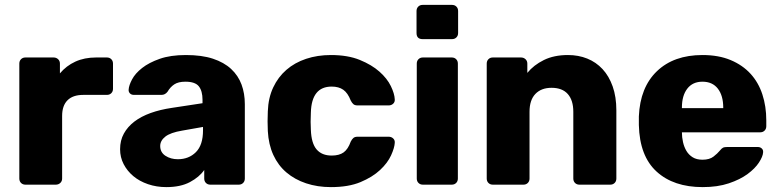

<svg xmlns="http://www.w3.org/2000/svg" viewBox="-20 -755 3188 785"><path d="M84 0Q73 0 66 -7Q59 -14 59 -25V-495Q59 -506 66 -513Q73 -520 84 -520H199Q210 -520 217.5 -513Q225 -506 225 -495V-455Q251 -486 288 -503Q325 -520 373 -520H417Q428 -520 435 -513Q442 -506 442 -495V-392Q442 -381 435 -374Q428 -367 417 -367H320Q278 -367 256 -345Q234 -323 234 -281V-25Q234 -14 226.5 -7Q219 0 208 0Z M660 10Q620 10 585 -2Q550 -14 525 -35Q500 -56 485.5 -84Q471 -112 471 -145Q471 -181 486.5 -209Q502 -237 529.5 -258Q557 -279 596 -293Q635 -307 683 -314L808 -333V-347Q808 -383 793 -402Q778 -421 738 -421Q709 -421 692.5 -410Q676 -399 665 -380Q655 -367 640 -367H528Q517 -367 511 -373.5Q505 -380 506 -389Q507 -406 520 -430.5Q533 -455 561 -477Q589 -499 633 -514.5Q677 -530 740 -530Q805 -530 850.5 -515Q896 -500 925 -473Q954 -446 967.5 -409.5Q981 -373 981 -329V-25Q981 -14 974 -7Q967 0 956 0H840Q829 0 822 -7Q815 -14 815 -25V-60Q795 -31 756.5 -10.5Q718 10 660 10ZM707 -104Q752 -104 781 -133Q810 -162 810 -222V-236L725 -221Q677 -213 656 -196.5Q635 -180 635 -158Q635 -132 656.5 -118Q678 -104 707 -104Z M1333 10Q1278 10 1231.5 -5.5Q1185 -21 1151 -50Q1117 -79 1097.5 -121.5Q1078 -164 1075 -219Q1074 -235 1074 -259Q1074 -283 1075 -300Q1077 -355 1097 -397.5Q1117 -440 1151 -469.5Q1185 -499 1231.5 -514.5Q1278 -530 1333 -530Q1402 -530 1451 -510Q1500 -490 1531.5 -462Q1563 -434 1578 -403Q1593 -372 1594 -349Q1595 -338 1587.5 -331Q1580 -324 1569 -324H1442Q1431 -324 1425 -329Q1419 -334 1414 -344Q1402 -375 1383.5 -388Q1365 -401 1336 -401Q1254 -401 1251 -295Q1249 -255 1251 -224Q1253 -169 1274.5 -144Q1296 -119 1336 -119Q1367 -119 1385 -132Q1403 -145 1414 -176Q1419 -186 1425 -191Q1431 -196 1442 -196H1569Q1580 -196 1587.5 -189Q1595 -182 1594 -171Q1593 -151 1579 -120Q1565 -89 1534 -60Q1503 -31 1454 -10.5Q1405 10 1333 10Z M1708 -595Q1683 -595 1683 -620V-710Q1683 -721 1690 -728Q1697 -735 1708 -735H1828Q1839 -735 1846 -728Q1853 -721 1853 -710V-620Q1853 -609 1846 -602Q1839 -595 1828 -595ZM1709 0Q1698 0 1691 -7Q1684 -14 1684 -25V-495Q1684 -506 1691 -513Q1698 -520 1709 -520H1827Q1838 -520 1845 -513Q1852 -506 1852 -495V-25Q1852 -14 1845 -7Q1838 0 1827 0Z M1995 0Q1984 0 1977 -7Q1970 -14 1970 -25V-495Q1970 -506 1977 -513Q1984 -520 1995 -520H2110Q2121 -520 2128.5 -513Q2136 -506 2136 -495V-457Q2162 -489 2203.5 -509.5Q2245 -530 2302 -530Q2345 -530 2381 -515.5Q2417 -501 2443.5 -472.5Q2470 -444 2485 -401.5Q2500 -359 2500 -304V-25Q2500 -14 2493 -7Q2486 0 2475 0H2349Q2338 0 2331 -7Q2324 -14 2324 -25V-298Q2324 -345 2301.5 -370.5Q2279 -396 2235 -396Q2193 -396 2169 -371Q2145 -346 2145 -298V-25Q2145 -14 2138 -7Q2131 0 2120 0Z M2853 10Q2734 10 2664.5 -53.5Q2595 -117 2592 -244V-279Q2597 -398 2666 -464Q2735 -530 2852 -530Q2918 -530 2967 -509.5Q3016 -489 3048.5 -453.5Q3081 -418 3097 -369Q3113 -320 3113 -263V-239Q3113 -228 3106 -221Q3099 -214 3088 -214H2768Q2768 -194 2772.5 -174Q2777 -154 2786.5 -138Q2796 -122 2812 -112Q2828 -102 2852 -102Q2881 -102 2897.5 -115Q2914 -128 2922 -138Q2931 -149 2936.5 -151.5Q2942 -154 2954 -154H3078Q3088 -154 3094.5 -148Q3101 -142 3100 -132Q3099 -115 3083 -90.5Q3067 -66 3036.5 -43.5Q3006 -21 2960 -5.5Q2914 10 2853 10ZM2768 -313H2937V-315Q2937 -364 2915 -392.5Q2893 -421 2852 -421Q2812 -421 2790 -392.5Q2768 -364 2768 -315Z"/></svg>

Font: Fz Rubik
Style: Bold
Weight: 700
Designer: Hubert and Fischer
Foundry: Hubert and Fischer
Version: Vit hóa bi FontZin.com